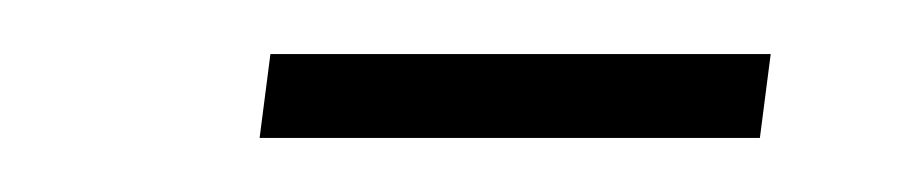

<svg xmlns="http://www.w3.org/2000/svg" viewBox="-20 -232 341 71"><path d="M80 -212H265L261 -181H76Z"/></svg>

Font: Josefin Sans Thin ExtraLight
Style: Italic
Weight: 250
Italic angle: -7°
Version: Version 2.000